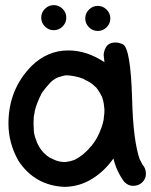

<svg xmlns="http://www.w3.org/2000/svg" viewBox="-20 -713 590 750"><path d="M112 -204Q112 -207 111 -208ZM235 -80Q253 -82 270 -88Q307 -106 337 -143Q338 -143 338 -144Q358 -169 369 -196Q386 -236 386 -258Q388 -267 388 -285Q387 -297 385.5 -307.5Q384 -318 378 -336Q378 -337 377 -337Q374 -345 362 -363Q359 -366 357 -370Q342 -384 340 -385Q330 -393 311 -402Q308 -403 306 -405Q275 -417 240 -419Q238 -418 231 -418L207 -411Q194 -406 179 -393Q160 -373 144 -351Q123 -310 116 -280Q113 -260 112 -258L111 -232L112 -206Q112 -187 123 -161Q123 -159 125 -155Q139 -124 163 -105Q167 -103 175 -97L194 -88Q212 -80 235 -80ZM386 -258 387 -263V-259ZM232 17Q116 12 52 -85Q13 -154 13 -230Q13 -364 104 -456Q166 -516 247 -516Q319 -516 388 -470L385 -497Q385 -511 392 -525Q402 -547 432 -547Q445 -547 460 -540Q490 -525 496 -329Q500 -161 527 -87H528L537 -69Q550 -56 550 -33Q550 -15 536 -1Q522 13 499 13Q481 13 465 -3Q435 -44 423 -94Q389 -45 340 -14.5Q291 16 232 17ZM239 -644Q239 -624 224.5 -609.5Q210 -595 190 -595Q170 -595 155.5 -609.5Q141 -624 141 -644Q141 -664 155.5 -678.5Q170 -693 190 -693Q210 -693 224.5 -678.5Q239 -664 239 -644ZM411 -641Q411 -621 396.5 -606.5Q382 -592 362 -592Q342 -592 327.5 -606.5Q313 -621 313 -641Q313 -661 327.5 -675.5Q342 -690 362 -690Q382 -690 396.5 -675.5Q411 -661 411 -641Z"/></svg>

Font: Bad Comic
Style: Regular
Weight: 400
Designer: GGBotNet
Foundry: f0n7
Version: 0.9